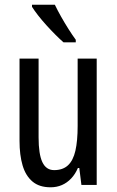

<svg xmlns="http://www.w3.org/2000/svg" viewBox="-20 -786 496 816"><path d="M391 -537V0H326L317 -72H311Q300 -46 282.5 -27.5Q265 -9 243 0.5Q221 10 195 10Q147 10 118 -14.5Q89 -39 76 -83Q63 -127 63 -187V-537H144V-202Q144 -131 160 -97Q176 -63 210 -63Q247 -63 269 -83.5Q291 -104 300.5 -145.5Q310 -187 310 -251V-537ZM213 -766Q224 -743 239.5 -715.5Q255 -688 271.5 -662Q288 -636 302 -617V-606H250Q235 -619 216 -638Q197 -657 177.5 -678.5Q158 -700 142 -720.5Q126 -741 116 -757V-766Z"/></svg>

Font: Noto Sans Devanagari ExtraCondensed
Style: Regular
Weight: 400
Width: 2
Designer: Jelle Bosma - Monotype Design Team
Foundry: Monotype Imaging Inc.
Version: Version 2.006